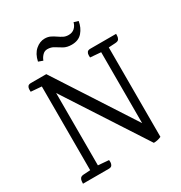

<svg xmlns="http://www.w3.org/2000/svg" viewBox="-198 -1006 1081 1148"><g transform="rotate(-30 342.5 -432.5)"><path d="M483.3 -677.1H661.2Q661.2 -672.1 660.6 -661.7Q660 -651.4 654.3 -642Q648.5 -632.6 629.8 -631.4L582.7 -628.6V-11.4Q558.2 0.2 530.9 0.2L158.6 -573.3L173.8 -578.4V-50.5L247.4 -44.5Q248.4 -39.5 248.2 -28.6Q247.9 -17.7 242 -8.9Q236.1 0 219.7 0H41.6Q42.6 -5 42.7 -15.4Q42.8 -25.7 49 -35.2Q55.3 -44.7 72.9 -45.7L119.3 -48.5V-626.6L45.7 -632.6Q45.7 -637.6 45.4 -648.5Q45.2 -659.4 51.1 -668.2Q57.1 -677.1 73.4 -677.1H179.1L545.3 -111.9L529 -106.9V-626.6L455.6 -632.6Q455.6 -637.6 455.3 -648.5Q455.1 -659.4 461 -668.2Q466.9 -677.1 483.3 -677.1ZM204.4 -755.5 173.5 -766.7Q183.9 -815.6 213.4 -841Q242.8 -866.3 276.4 -866.3Q298.6 -866.3 315.3 -858.1Q332 -849.9 346.7 -839.6Q361.4 -829.3 377 -821Q392.6 -812.8 412.8 -812.8Q438 -812.8 454.3 -827.7Q470.5 -842.6 475.5 -864.6L505.9 -855.6Q498.7 -812.7 473 -782.9Q447.3 -753.1 399.6 -753.1Q367.6 -753.1 345.4 -765.7Q323.3 -778.3 303.8 -790.9Q284.3 -803.5 258.6 -803.5Q238.8 -803.5 224.6 -788.3Q210.4 -773.2 204.4 -755.5Z"/></g></svg>

Font: Karma Variable Light
Style: Regular
Weight: 300
Designer: Joana Correia
Foundry: Indian Type Foundry
Version: Version 3.000